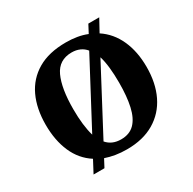

<svg xmlns="http://www.w3.org/2000/svg" viewBox="-172 -930 1148 1145"><g transform="rotate(-30 402.0 -357.5)"><path d="M198 -43Q126 -89 90.5 -170.5Q55 -252 55 -359Q55 -470 93.5 -552Q132 -634 209.5 -679.5Q287 -725 404 -725Q444 -725 480 -719Q516 -713 548 -700L577 -755H652L606 -671Q676 -625 712.5 -544.5Q749 -464 749 -358Q749 -247 709 -164.5Q669 -82 591.5 -36Q514 10 403 10Q361 10 325 4Q289 -2 257 -13L229 40H154ZM402 -59Q461 -59 495.5 -94.5Q530 -130 545 -197Q560 -264 560 -358Q560 -415 555 -462Q550 -509 539 -545L304 -101Q340 -59 402 -59ZM501 -613Q484 -634 459.5 -645Q435 -656 404 -656Q316 -656 280 -578Q244 -500 244 -358Q244 -301 249.5 -254Q255 -207 266 -170Z"/></g></svg>

Font: Noto Serif Tibetan ExtraBold
Style: Regular
Weight: 800
Version: Version 2.103